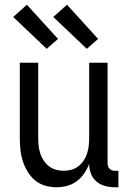

<svg xmlns="http://www.w3.org/2000/svg" viewBox="-20 -786 540 814"><path d="M220 8Q195 8 171 1Q147 -6 128.5 -21.5Q110 -37 97 -58.5Q84 -80 76.5 -103.5Q69 -127 66.5 -151.5Q64 -176 64 -200V-520H142V-200Q142 -183 144 -166.5Q146 -150 151 -134.5Q156 -119 165.5 -105Q175 -91 188 -81Q201 -71 217 -66.5Q233 -62 250 -62Q267 -62 283 -66.5Q299 -71 312 -81Q325 -91 334.5 -105Q344 -119 349 -134.5Q354 -150 356 -166.5Q358 -183 358 -200V-520H436V-93Q436 -87 438 -81Q440 -75 444.5 -70.5Q449 -66 455 -64Q461 -62 467 -62H482V8H467Q446 8 425.5 2.5Q405 -3 389 -16.5Q373 -30 365.5 -50Q358 -70 358 -91Q350 -70 337 -51Q324 -32 305.5 -18Q287 -4 264.5 2Q242 8 220 8ZM348 -579 206 -714 264 -766 396 -621ZM178 -579 36 -714 94 -766 226 -621Z"/></svg>

Font: Iosevka Algr
Style: Regular
Weight: 400
Monospace: yes
Designer: Belleve Invis
Foundry: Belleve Invis
Version: Version 26.0.2; ttfautohint (v1.8.3)